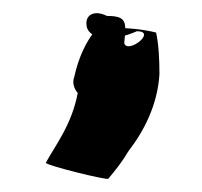

<svg xmlns="http://www.w3.org/2000/svg" viewBox="-20 -317 304 289"><path d="M186 -270C217 -270 172 -235 167 -252C170 -283 172 -293 141 -293C121 -303 106 -294 111 -275C117 -258 148 -253 186 -270ZM49 -72C49 -68 143 -45 143 -48C154 -61 165 -75 173 -89C197 -120 217 -159 220 -205C220 -227 219 -249 215 -268C195 -273 173 -275 151 -275C147 -275 128 -274 125 -273C110 -256 98 -230 92 -202C88 -192 92 -183 97 -177C88 -129 63 -98 49 -72Z"/></svg>

Font: Ugly Stick
Style: It
Weight: 400
Designer: Stig
Foundry: Cannot Into Space Fonts
Version: Version 0.99